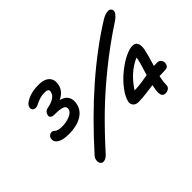

<svg xmlns="http://www.w3.org/2000/svg" viewBox="-129 -1062 1430 1430"><g transform="rotate(-45 586.0 -346.5)"><path d="M279.8 39.1Q265.1 39.1 256.3 26.6Q247.6 14.2 249.3 -4.6Q251 -23.4 264.2 -39.1Q649.9 -470.2 1026.9 -706.1Q1068.4 -731.9 1098.1 -731.9Q1116.2 -731.9 1125 -717.3Q1138.7 -693.8 1106.4 -662.1Q1094.7 -650.9 1077.1 -639.2Q927.7 -541.5 792.7 -432.1Q657.7 -322.8 551 -219Q444.3 -115.2 332 9.8Q305.7 39.1 279.8 39.1ZM245.1 -288.1Q179.2 -288.1 148.9 -308.3Q118.7 -328.6 125 -360.8Q127.4 -372.6 137.9 -381.8Q148.4 -391.1 164.1 -391.1Q171.4 -391.1 177.7 -387Q184.1 -382.8 189.5 -377.4Q194.8 -372.1 209.5 -367.9Q224.1 -363.8 246.1 -363.8Q293.9 -363.8 331.1 -380.4Q368.2 -397 373 -422.9Q377.9 -448.2 352.3 -458Q326.7 -467.8 271 -467.8Q248.5 -467.8 238.3 -476.1Q228 -484.4 231 -500Q238.8 -532.7 269 -538.1Q310.1 -544.9 337.4 -562.3Q364.7 -579.6 370.1 -606.9Q373.5 -624 363.8 -630.1Q354 -636.2 335.9 -636.2Q303.2 -636.2 278.1 -627.4Q252.9 -618.7 236.3 -609.9Q219.7 -601.1 208 -601.1Q190.9 -601.1 181.9 -611.8Q172.9 -622.6 175.8 -637.2Q181.6 -666 229.5 -687.5Q277.3 -709 341.8 -709Q403.8 -709 430.9 -679.9Q458 -650.9 448.2 -606Q438 -546.9 374 -517.1Q418.5 -504.9 435.1 -476.3Q451.7 -447.8 442.9 -407.2Q431.6 -350.1 378.4 -319.1Q325.2 -288.1 245.1 -288.1ZM965.8 5.9Q940.9 5.9 934.1 -17.1Q927.2 -40 938 -91.8Q938.5 -94.2 939.5 -99.4Q940.4 -104.5 940.9 -106.9Q927.2 -105.5 900.6 -101.8Q874 -98.1 858.4 -96.2Q842.8 -94.2 820.1 -92.5Q797.4 -90.8 777.8 -90.8Q751 -90.8 736.6 -107.2Q722.2 -123.5 726.1 -146Q734.4 -187 771 -235.8Q811.5 -290.5 866.5 -334.2Q921.4 -377.9 967 -398.9Q1012.7 -419.9 1041 -419.9Q1072.8 -419.9 1083.3 -396.7Q1093.8 -373.5 1085.9 -334Q1077.1 -289.6 1049.8 -200.2Q1055.2 -200.2 1066.4 -200.7Q1077.6 -201.2 1084 -201.2Q1105 -201.2 1116.5 -185.8Q1127.9 -170.4 1124 -149.9Q1119.1 -119.1 1085 -119.1Q1064 -119.1 1025.9 -117.2Q1024.9 -112.3 1022.9 -102.1Q1021 -91.8 1020 -86.9Q1016.6 -69.8 1015.9 -51Q1015.1 -32.2 1014.2 -25.9Q1011.2 -11.2 998 -2.7Q984.9 5.9 965.8 5.9ZM1000 -319.8Q1002 -331.5 1002 -335.9Q894 -289.6 818.8 -172.9H821.8Q837.9 -172.9 857.9 -174.8Q877.9 -176.8 888.9 -178.2Q899.9 -179.7 928 -184.3Q956.1 -189 962.9 -189.9Q966.3 -201.7 973.1 -223.9Q980 -246.1 983.9 -258.8Q987.8 -271.5 992.4 -288.8Q997.1 -306.2 1000 -319.8Z"/></g></svg>

Font: Shantell Sans Irregular
Style: Italic
Weight: 400
Italic angle: -11.31°
Designer: Stephen Nixon, Anya Danilova, Shantell Martin
Foundry: Arrow Type
Version: Version 1.006;[9816181b4]